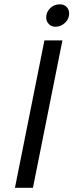

<svg xmlns="http://www.w3.org/2000/svg" viewBox="-20 -892 348 912"><path d="M191 -700H276.5L136.5 0H51ZM264 -871.5Q284 -871.5 296.2 -859.2Q308.5 -847 308.5 -827.5Q308.5 -802 288.8 -783.5Q269 -765 243 -765Q224 -765 211.8 -777.8Q199.5 -790.5 199.5 -809.5Q199.5 -835.5 218.8 -853.5Q238 -871.5 264 -871.5Z"/></svg>

Font: Argentum Sans Light
Style: Italic
Weight: 300
Italic angle: -11.3°
Designer: Julieta Ulanovsky (font), Owen Earl (portions from Jones font), Cristiano Sobral (main changes and remaster)
Foundry: Julieta Ulanovsky (font), Owen Earl (portions from Jones font), Cristiano Sobral (main changes and remaster)
Version: Version 3.127